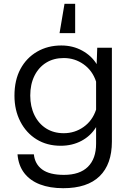

<svg xmlns="http://www.w3.org/2000/svg" viewBox="-20 -799 690 1009"><path d="M488 -462 491 -548H568V-55Q568 64 503.5 127Q439 190 312 190Q242 190 190 170Q138 150 107.5 110.5Q77 71 72 12H158Q163 63 201.5 91.5Q240 120 316 120Q399 120 442 77.5Q485 35 485 -44V-131Q457 -85 408.5 -59Q360 -33 299 -33Q227 -33 172.5 -66.5Q118 -100 87 -160Q56 -220 56 -296Q56 -378 87.5 -436.5Q119 -495 175 -527.5Q231 -560 302 -560Q363 -560 412 -533Q461 -506 488 -462ZM315 -99Q373 -99 419.5 -132Q466 -165 485 -223V-370Q466 -428 419.5 -461Q373 -494 315 -494Q262 -494 222.5 -469.5Q183 -445 161 -400.5Q139 -356 139 -297Q139 -239 161 -194Q183 -149 222.5 -124Q262 -99 315 -99ZM375 -779V-625H293L319 -779Z"/></svg>

Font: Azeret Mono Light
Style: Regular
Weight: 300
Designer: Martin Vácha
Foundry: Displaay
Version: Version 1.002